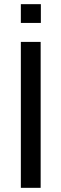

<svg xmlns="http://www.w3.org/2000/svg" viewBox="-20 -901 295 921"><path d="M80 0V-700H175V0ZM80 -791V-881H176V-791Z"/></svg>

Font: Cabin Resolve
Style: Regular-Resolve
Weight: 400
Designer: Pablo Impallari
Foundry: Pablo Impallari. http://www.impallari.com Igino Marini. http://www.ikern.com
Version: Version 3.001